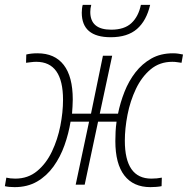

<svg xmlns="http://www.w3.org/2000/svg" viewBox="-33 -759 772 789"><path d="M27 10Q3 10 -13 6L-7 -29Q9 -25 30 -25Q82 -25 119.5 -56Q157 -87 180.5 -136.5Q204 -186 215 -242Q226 -298 226 -349Q226 -505 116 -505Q106 -505 94.5 -503.5Q83 -502 74 -501L75 -535Q95 -540 121 -540Q192 -540 229 -492Q266 -444 266 -350Q266 -336 265 -321.5Q264 -307 263 -292H341L390 -530H428L377 -292H452Q461 -337 478.5 -381.5Q496 -426 523.5 -461.5Q551 -497 589 -518.5Q627 -540 678 -540Q690 -540 699.5 -538.5Q709 -537 719 -535L713 -501Q704 -502 695 -503.5Q686 -505 675 -505Q623 -505 586 -474Q549 -443 525.5 -393.5Q502 -344 491 -287.5Q480 -231 480 -181Q480 -25 589 -25Q600 -25 611 -26Q622 -27 632 -29L631 6Q622 8 609 9Q596 10 585 10Q515 10 478 -38Q441 -86 441 -179Q441 -198 442 -218Q443 -238 446 -259H370L315 0H278L333 -259H257Q249 -210 232 -162Q215 -114 187 -75Q159 -36 119.5 -13Q80 10 27 10ZM422 -606Q303 -606 303 -707Q303 -714 304 -723.5Q305 -733 307 -739H342Q340 -732 339 -724.5Q338 -717 338 -710Q338 -637 424 -637Q478 -637 507 -664Q536 -691 546 -739H584Q569 -674 530 -640Q491 -606 422 -606Z"/></svg>

Font: Noto Sans Disp ExtLt
Style: Italic
Weight: 200
Italic angle: -12°
Designer: Monotype Design Team
Foundry: Monotype Imaging Inc.
Version: Version 2.000;GOOG;noto-source:20170915:90ef993387c0